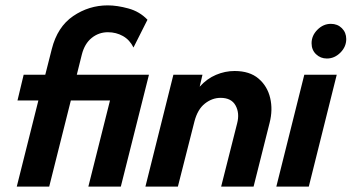

<svg xmlns="http://www.w3.org/2000/svg" viewBox="-20 -695 1309 715"><path d="M42.4 0 122.9 -320.8H45.1L68.1 -416.7H148.6L172.9 -512.5Q193.8 -595.1 252.4 -635.1Q311.1 -675 381.2 -675Q416 -675 458 -663.5Q500 -652.1 529.2 -621.5L477.1 -518.1Q463.2 -546.5 437.8 -560.8Q412.5 -575 381.9 -575Q347.9 -575 321.5 -553.8Q295.1 -532.6 284.7 -491.7L266 -416.7H534.7L429.9 0H309L389.6 -320.8H243.8L163.2 0Z M521.5 0 625.7 -416.7H734L723.6 -372.2Q750.7 -402.1 784.4 -416.3Q818.1 -430.6 853.5 -430.6Q909.7 -430.6 942.7 -402.4Q975.7 -374.3 986.1 -330.2Q996.5 -286.1 984 -237.5L924.3 0H803.5L863.2 -236.1Q872.9 -273.6 857.3 -302.1Q841.7 -330.6 801.4 -330.6Q770.1 -330.6 743.1 -309.4Q716 -288.2 704.2 -243.1L642.4 0Z M1009 0 1113.2 -416.7H1234L1129.9 0ZM1197.4 -477.1Q1173.6 -477.1 1156.9 -493.1Q1140.3 -509 1140.3 -534Q1140.3 -562.6 1162.2 -584.4Q1184 -606.2 1212.2 -606.2Q1236.8 -606.2 1253.1 -590.1Q1269.4 -573.9 1269.4 -549.6Q1269.4 -520.8 1247.6 -499Q1225.7 -477.1 1197.4 -477.1Z"/></svg>

Font: Afacad
Style: Italic
Weight: 400
Italic angle: -14°
Designer: Kristian Moeller
Foundry: Dicotype
Version: Version 1.000